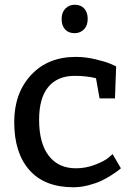

<svg xmlns="http://www.w3.org/2000/svg" viewBox="-20 -780 550 810"><path d="M295 -760Q321 -760 335.5 -744Q350 -728 350 -700Q350 -672 334 -656Q318 -640 295 -640Q269 -640 254.5 -656Q240 -672 240 -700Q240 -728 256 -744Q272 -760 295 -760ZM400 -365 385 -450Q345 -460 295 -460Q223 -460 184 -413.5Q145 -367 145 -275Q145 -175 186 -122.5Q227 -70 300 -70Q342 -70 381 -85Q420 -100 438 -115L455 -130L490 -70Q486 -67 479.5 -61.5Q473 -56 451.5 -42Q430 -28 408 -17.5Q386 -7 353.5 1.5Q321 10 290 10Q168 10 104 -62.5Q40 -135 40 -265Q40 -387 111 -463.5Q182 -540 300 -540Q340 -540 382.5 -530Q425 -520 448 -510L470 -500L465 -365Z"/></svg>

Font: Bitter
Style: Regular
Weight: 400
Designer: Sol Matas
Foundry: Sol Matas
Version: Version 1.300;PS 001.300;hotconv 1.0.70;makeotf.lib2.5.58329